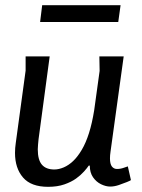

<svg xmlns="http://www.w3.org/2000/svg" viewBox="-20 -709 548 742"><path d="M172 -491 129 -171Q128 -160 127 -150Q126 -140 126 -132Q126 -91 142 -72.5Q158 -54 190 -54Q207 -54 226 -62Q245 -70 262.5 -86.5Q280 -103 296 -130Q312 -157 324 -195Q336 -233 344 -283L365 -435L364 -491H458L407 -122Q406 -116 405.5 -109Q405 -102 405 -97Q405 -75 412.5 -65.5Q420 -56 432 -56Q446 -56 459.5 -61Q473 -66 474 -66L486 -13Q484 -11 470.5 -5.5Q457 0 439.5 6Q422 12 406 12Q389 12 370.5 3Q352 -6 339.5 -24Q327 -42 327 -69H323Q317 -60 304.5 -46Q292 -32 274 -19Q256 -6 229 3.5Q202 13 166 13Q100 13 69 -23Q38 -59 38 -118Q38 -137 41 -157L79 -436V-491ZM143 -689H446L437 -624H135Z"/></svg>

Font: Rosario Medium
Style: Italic
Weight: 500
Italic angle: -8.05°
Version: Version 1.201